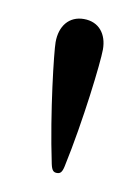

<svg xmlns="http://www.w3.org/2000/svg" viewBox="-51 -835 299 409"><g transform="rotate(10 99.0 -630.5)"><path d="M99 -464C106 -464 110 -467 113 -481C135 -583 150 -713 150 -740C150 -773 132 -797 99 -797C67 -797 48 -773 48 -738C48 -718 62 -590 85 -481C88 -467 92 -464 99 -464Z"/></g></svg>

Font: Shippori Mincho OTF
Style: Regular
Weight: 400
Designer: FONTDASU
Foundry: FONTDASU / Google Inc. / but / Adobe
Version: Version 3.300;hotconv 1.0.109;makeotfexe 2.5.65596